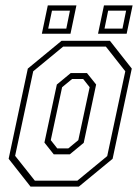

<svg xmlns="http://www.w3.org/2000/svg" viewBox="-20 -691 520 711"><path d="M93 0 12 -103 83 -437 208 -540H387L468 -437L397 -103L272 0ZM109 -22H266.5L377 -113L444 -427L372 -518.5H214L103 -427L36 -114ZM179 -119.5 144.5 -163 190.5 -378 242 -420.5H302L336 -378L290 -162L238.5 -119.5ZM192 -141.5H233L270 -172L312 -368L288 -398.5H247L210 -368L168 -172ZM343 -566 365 -671H471L449 -566ZM135 -566 157 -671H263L241 -566ZM158.5 -585H225.5L239 -651.5H172.5ZM367 -585H433.5L447 -651.5H380.5Z"/></svg>

Font: Tourney Condensed ExtraLight
Style: Italic
Weight: 200
Width: 3
Italic angle: -12°
Designer: Tyler Finck
Foundry: Etcetera Type Co
Version: Version 1.010; ttfautohint (v1.8.3)